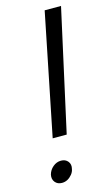

<svg xmlns="http://www.w3.org/2000/svg" viewBox="-112 -743 460 794"><g transform="rotate(-15 118.0 -346.0)"><path d="M61 -180 166 -700H236L121 -180ZM51 8Q32 8 21.5 -5Q11 -18 15 -37Q20 -56 35.5 -69Q51 -82 70 -82Q89 -82 99.5 -69Q110 -56 105 -37Q103 -25 94.5 -14.5Q86 -4 75 2Q64 8 51 8Z"/></g></svg>

Font: Epunda Sans Light
Style: Italic
Weight: 300
Italic angle: -12.0243°
Designer: Simon Atzbach
Foundry: typofactur
Version: Version 2.204